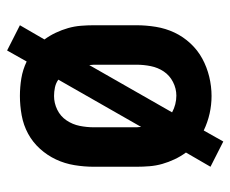

<svg xmlns="http://www.w3.org/2000/svg" viewBox="-74 -530 648 540"><g transform="rotate(90 250.0 -260.0)"><path d="M122 44 51 8 91 -61Q80 -76 72 -93Q64 -110 59 -127.5Q54 -145 52.5 -163.5Q51 -182 51 -200V-320Q51 -347 55.5 -374.5Q60 -402 71.5 -426.5Q83 -451 102 -471.5Q121 -492 145 -505Q169 -518 196 -524.5Q223 -531 250 -531Q275 -531 299.5 -525.5Q324 -520 347 -509L378 -564L449 -528L409 -459Q420 -444 428 -427Q436 -410 441 -392.5Q446 -375 447.5 -356.5Q449 -338 449 -320V-200Q449 -173 444.5 -145.5Q440 -118 428.5 -93.5Q417 -69 398.5 -48.5Q380 -28 356 -15Q332 -2 304.5 3Q277 8 250 8Q225 8 200.5 4Q176 0 153 -11ZM163 -187 296 -420Q285 -426 273 -429Q261 -432 249 -432Q229 -432 210.5 -422.5Q192 -413 181 -396.5Q170 -380 166 -360Q162 -340 162 -320V-200Q162 -197 162.5 -194Q163 -191 163 -187ZM250 -88Q270 -88 288.5 -97Q307 -106 318.5 -123Q330 -140 334 -160Q338 -180 338 -200V-320Q338 -323 337.5 -326Q337 -329 337 -333L204 -100Q214 -93 226 -90.5Q238 -88 250 -88Z"/></g></svg>

Font: Zed Mono
Style: Bold
Weight: 700
Monospace: yes
Designer: Belleve Invis
Foundry: Belleve Invis
Version: Version 1.0.0; ttfautohint (v1.8.4)